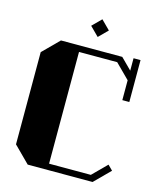

<svg xmlns="http://www.w3.org/2000/svg" viewBox="-141 -1095 1002 1195"><g transform="rotate(15 360.0 -497.0)"><path d="M50 -697 153 -800H548L618 -730V-810H663V-540H618V-668L526 -760H280V-40H549L639 -130L670 -99L571 0H153L50 -103ZM368 -880 425 -937 368 -994 311 -937Z"/></g></svg>

Font: Kumar One
Style: Regular
Weight: 400
Designer: Parimal Parmar
Foundry: Indian Type Foundry
Version: Version 1.000;PS 1.000;hotconv 1.0.88;makeotf.lib2.5.647800